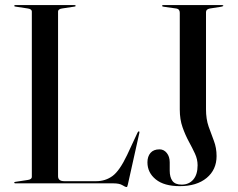

<svg xmlns="http://www.w3.org/2000/svg" viewBox="-20 -720 935 754"><path d="M272 -694 225.5 -687Q208 -685 208 -674V-28Q208 -8.5 232.5 -8.5H358Q394 -8.5 421.8 -28.8Q449.5 -49 479 -111L520.5 -200Q523 -204.5 525.5 -204Q529 -203.5 527 -197L482 5Q480.5 11.5 479.5 13Q478.5 14.5 477.5 14.5Q472 14.5 460.5 7.2Q449 0 424.5 0H40Q36 0 36 -3Q36 -5.5 41 -6L87.5 -13Q105 -15 105 -26V-674Q105 -685 87.5 -687L41 -694Q36 -694.5 36 -697Q36 -700 40 -700H273Q277 -700 277 -697Q277 -694.5 272 -694ZM830.5 -107Q830.5 -53.5 791.5 -21.2Q752.5 11 686 11Q624.5 11 591.8 -15.5Q559 -42 559 -82.5Q559 -105.5 571 -119.5Q583 -133.5 606.5 -133.5Q623.5 -133.5 635 -119.2Q646.5 -105 646.5 -82.5V-49.5Q646.5 -24.5 657 -9.8Q667.5 5 693.5 5Q722 5 739 -14.8Q756 -34.5 756 -71Q756 -94.5 745.5 -117Q735 -139.5 721.2 -164.8Q707.5 -190 696.8 -220.5Q686 -251 686 -290V-669.5Q686 -684.5 673 -686.5L623 -693.5Q616.5 -694.5 616.5 -697Q616.5 -700 621.5 -700H852Q857 -700 857 -697Q857 -695.5 848.5 -693.5L803.5 -686.5Q789 -683.5 789 -672.5V-291Q789 -252.5 799.2 -223.2Q809.5 -194 820 -166.8Q830.5 -139.5 830.5 -107Z"/></svg>

Font: Fraunces 144pt S000
Style: Regular
Weight: 400
Version: Version 1.000; ttfautohint (v1.8.3)